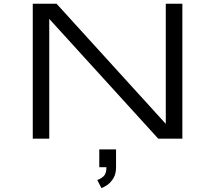

<svg xmlns="http://www.w3.org/2000/svg" viewBox="-20 -720 1140 996"><path d="M150 -0.5V-700.5H273.5L840 -77.5V-700.5H926V-0.5H801L235.5 -622V-0.5ZM495 147.5V55H582V147.5Q582 182 568.5 204.2Q555 226.5 537.2 239Q519.5 251.5 506 255.5L484.5 213.5Q498.5 210 515.5 196Q532.5 182 532 147.5Z"/></svg>

Font: Trispace Expanded Light
Style: Regular
Weight: 300
Width: 7
Designer: Tyler Finck
Foundry: Etcetera Type Company
Version: Version 1.210; ttfautohint (v1.8.3)